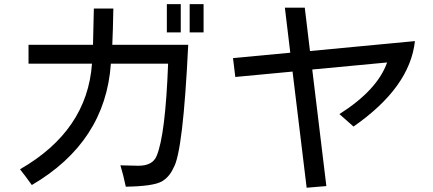

<svg xmlns="http://www.w3.org/2000/svg" viewBox="-20 -838 2040 904"><path d="M508.8 -627H866.2Q841.8 -121.1 796.9 -47.9Q777.3 -3.9 741.2 16.6Q700.2 39.1 572.3 41Q560.5 -15.6 546.9 -59.6Q610.4 -57.6 631.8 -57.6Q699.2 -57.6 717.8 -104.5Q758.8 -203.1 771.5 -538.1H502Q476.6 -169.9 129.9 33.2Q97.7 -11.7 74.2 -41Q390.6 -222.7 413.1 -538.1H114.3V-627H418V-631.8Q419.9 -688.5 421.9 -797.9H513.7Q511.7 -688.5 508.8 -629.9ZM831.1 -818.4V-685.5H765.6V-818.4ZM938.5 -818.4V-685.5H873V-818.4Z M1450.2 -510.7 1516.6 38.1 1423.8 45.9 1357.4 -501 1087.9 -475.6 1077.1 -564.5 1346.7 -589.8 1321.3 -801.8H1415L1439.5 -597.7L1933.6 -644.5Q1910.2 -426.8 1644.5 -242.2L1578.1 -300.8Q1756.8 -414.1 1802.7 -543.9Z"/></svg>

Font: MotoyaLCedar
Style: W3 mono
Weight: 400
Version: Version 1.01